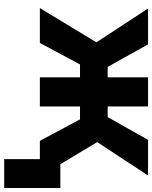

<svg xmlns="http://www.w3.org/2000/svg" viewBox="77 -646 742 937"><g transform="rotate(90 448.5 -177.0)"><path d="M562 -196 667 0H841L673 -280L836 -528H662L551 -331H499V-528H357V-331H306L196 -528H21L186 -276L19 0H189L294 -196H357V0H499V-196ZM897 174V-100H756V174Z"/></g></svg>

Font: Asimov
Style: Regular
Weight: 500
Designer: Google
Version: Version 2.000980; 2014